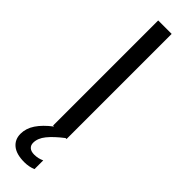

<svg xmlns="http://www.w3.org/2000/svg" viewBox="-334 -751 979 979"><g transform="rotate(45 155.5 -261.0)"><path d="M204 -758V0H197Q149 37 123 69Q97 101 97 134Q97 152 109 162.5Q121 173 144 173Q172 173 197 161V224Q169 236 135 236Q78 236 48.5 212Q19 188 19 147Q19 108 43 72Q67 36 114 0H107V-758Z"/></g></svg>

Font: Biryani
Style: Regular
Weight: 400
Designer: Dan Reynolds and Mathieu Réguer
Foundry: Dan Reynolds and Mathieu Réguer
Version: Version 1.004; ttfautohint (v1.1) -l 5 -r 5 -G 72 -x 0 -D la